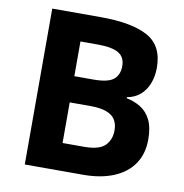

<svg xmlns="http://www.w3.org/2000/svg" viewBox="-80 -856 832 866"><g transform="rotate(10 336.0 -423.0)"><path d="M312 -780Q455 -780 528 -740Q601 -700 601 -599Q601 -559 588 -526Q575 -493 550.5 -472Q526 -451 491 -445V-440Q527 -433 556 -415Q585 -397 602 -363Q619 -329 619 -273Q619 -208 587.5 -161.5Q556 -115 497 -90.5Q438 -66 357 -66H90V-780ZM329 -497Q395 -497 420.5 -518Q446 -539 446 -579Q446 -620 416 -638Q386 -656 321 -656H241V-497ZM241 -377V-191H340Q408 -191 435 -217.5Q462 -244 462 -288Q462 -315 450.5 -335Q439 -355 411 -366Q383 -377 335 -377Z"/></g></svg>

Font: Noto Sans Malayalam UI
Style: Regular
Weight: 400
Designer: Jelle Bosma - Monotype Design Team
Foundry: Monotype Imaging Inc.
Version: Version 2.104